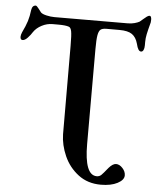

<svg xmlns="http://www.w3.org/2000/svg" viewBox="-59 -747 809 997"><g transform="rotate(5 345.0 -248.5)"><path d="M286 -44 285 -504Q285 -562 281 -581Q277 -600 267 -603Q250 -609 213 -609H182Q153 -609 126 -595Q99 -581 84 -559Q75 -544 60.5 -528.5Q46 -513 34 -513Q22 -513 22 -529Q22 -539 28 -553Q45 -588 53 -613.5Q61 -639 65 -673Q69 -697 87 -697Q92 -697 102 -683.5Q112 -670 117 -664Q125 -656 147 -651Q169 -646 188 -646L570 -647Q590 -647 606 -651.5Q622 -656 631 -661Q630 -660 650 -677Q658 -684 666 -690Q674 -696 681 -696Q685 -696 687.5 -690.5Q690 -685 690 -677Q690 -667 689 -662Q678 -621 673.5 -599.5Q669 -578 669 -558V-541Q669 -526 664.5 -516.5Q660 -507 652 -507Q644 -507 638 -516Q632 -525 627 -546Q618 -579 596.5 -594Q575 -609 531 -609H463Q442 -609 432.5 -601.5Q423 -594 419 -571.5Q415 -549 415 -499V-5Q415 158 479 158Q493 158 502.5 149Q512 140 536 110Q557 86 574 86Q592 86 608 103.5Q624 121 624 141Q624 165 590.5 182.5Q557 200 504 200Q435 200 386 162.5Q337 125 312 68.5Q287 12 286 -44Z"/></g></svg>

Font: EB Garamond SemiBold
Style: Regular
Weight: 600
Designer: Georg Duffner and Octavio Pardo
Foundry: Georg Duffner
Version: Version 1.000